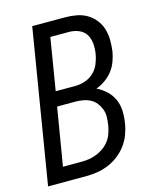

<svg xmlns="http://www.w3.org/2000/svg" viewBox="-111 -812 722 888"><g transform="rotate(-15 250.0 -367.5)"><path d="M8 0 129 -735H287Q314 -735 341 -730Q368 -725 390 -712Q412 -699 428.5 -678.5Q445 -658 452.5 -633Q460 -608 460.5 -580.5Q461 -553 457 -525Q453 -502 444.5 -479Q436 -456 421 -436.5Q406 -417 385 -402Q364 -387 341 -379Q366 -367 386.5 -348Q407 -329 418.5 -303.5Q430 -278 431 -248.5Q432 -219 427 -189Q423 -163 413 -136.5Q403 -110 385.5 -87Q368 -64 345 -46.5Q322 -29 295.5 -18.5Q269 -8 242 -4Q215 0 188 0ZM156 -416H248Q272 -416 295.5 -423.5Q319 -431 337.5 -448Q356 -465 365.5 -488Q375 -511 379 -535Q383 -559 381 -583.5Q379 -608 367.5 -627Q356 -646 334 -655.5Q312 -665 287 -665H197ZM98 -70H187Q206 -70 224.5 -73Q243 -76 261.5 -83.5Q280 -91 296 -103Q312 -115 323.5 -131Q335 -147 341 -165.5Q347 -184 350 -202Q353 -221 353.5 -240Q354 -259 347.5 -276.5Q341 -294 330 -308Q319 -322 303.5 -330.5Q288 -339 269.5 -342.5Q251 -346 231 -346H144Z"/></g></svg>

Font: Iosevka SS18
Style: Italic
Weight: 400
Italic angle: -9°
Monospace: yes
Designer: Belleve Invis
Foundry: Belleve Invis
Version: Version 25.1.1; ttfautohint (v1.8.4)